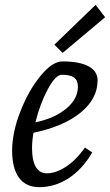

<svg xmlns="http://www.w3.org/2000/svg" viewBox="-20 -761 453 791"><path d="M30 -141Q30 -215 64 -302Q98 -389 147 -448.5Q196 -508 237 -508Q307 -508 344.5 -488Q382 -468 382 -430Q382 -354 312 -297Q242 -240 118 -214Q112 -181 112 -150Q112 -100 127.5 -73.5Q143 -47 173 -47Q210 -47 251.5 -74Q293 -101 330 -153L360 -133Q319 -63 262.5 -26.5Q206 10 142 10Q87 10 58.5 -28.5Q30 -67 30 -141ZM301 -404Q301 -430 285 -441.5Q269 -453 235 -453Q209 -453 177 -393.5Q145 -334 126 -257Q206 -274 253.5 -314Q301 -354 301 -404ZM204 -577 374 -741 413 -690 238 -543Z"/></svg>

Font: Andada Pro
Style: Italic
Weight: 400
Italic angle: -7°
Designer: Carolina Giovagnoli
Foundry: Huerta Tipografica
Version: Version 3.005; ttfautohint (v1.8.4)